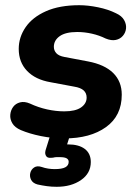

<svg xmlns="http://www.w3.org/2000/svg" viewBox="-20 -521 532 738"><path d="M228 11Q181 11 137 2Q93 -7 60 -21Q37 -31 27.5 -47Q18 -63 19.5 -80Q21 -97 30.5 -110Q40 -123 57 -127.5Q74 -132 95 -123Q127 -108 161 -100.5Q195 -93 227 -93Q270 -93 291.5 -108Q313 -123 313 -146Q313 -163 301.5 -173.5Q290 -184 265 -188L174 -205Q116 -215 84 -248.5Q52 -282 52 -333Q52 -378 78.5 -416.5Q105 -455 157 -478Q209 -501 285 -501Q318 -501 357 -493Q396 -485 426 -470Q448 -460 457 -444Q466 -428 464.5 -412Q463 -396 452.5 -383.5Q442 -371 425 -367.5Q408 -364 386 -373Q362 -385 333.5 -391.5Q305 -398 277 -398Q232 -398 209.5 -382Q187 -366 187 -341Q187 -327 196.5 -316.5Q206 -306 228 -302L318 -285Q382 -273 415 -240.5Q448 -208 448 -157Q448 -76 387.5 -32.5Q327 11 228 11ZM198 197Q178 197 160 194.5Q142 192 124 188Q106 183 99.5 170Q93 157 96.5 143.5Q100 130 111.5 122.5Q123 115 141 121Q152 125 165 127Q178 129 190 129Q218 129 231 122Q244 115 244 101Q244 92 236 87.5Q228 83 210 83Q204 83 197.5 83Q191 83 184 85Q175 86 169 85.5Q163 85 159 81Q155 76 154 70.5Q153 65 155 57L179 -20H255L231 56L195 42Q207 38 219 36Q231 34 241 34Q283 34 306 51.5Q329 69 329 102Q329 145 291.5 171Q254 197 198 197Z"/></svg>

Font: Nunito ExtraLight ExtraBold
Style: Italic
Weight: 800
Italic angle: -9°
Version: Version 3.602